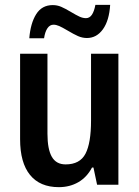

<svg xmlns="http://www.w3.org/2000/svg" viewBox="-20 -763 575 793"><path d="M469 0H381L366 -71H360Q339 -31 303.5 -10.5Q268 10 223 10Q145 10 104 -40.5Q63 -91 63 -188V-541H176V-211Q176 -147 194 -115.5Q212 -84 251 -84Q310 -84 333 -128Q356 -172 356 -265V-541H469ZM339 -606Q320 -606 302 -614Q284 -622 259 -637Q237 -650 224.5 -655.5Q212 -661 201 -661Q186 -661 176 -646.5Q166 -632 162 -605H101Q106 -667 129.5 -704.5Q153 -742 198 -742Q216 -742 232.5 -735Q249 -728 274 -713Q294 -701 308 -694.5Q322 -688 335 -688Q350 -688 359.5 -702Q369 -716 374 -743H435Q431 -678 405 -642Q379 -606 339 -606Z"/></svg>

Font: Noto Sans Display Medium Narrow
Style: Regular
Weight: 500
Width: 4
Designer: Monotype Design team
Foundry: Monotype Imaging Inc.
Version: Version 1.000